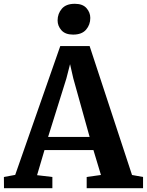

<svg xmlns="http://www.w3.org/2000/svg" viewBox="-34 -990 772 1010"><path d="M46 -70 283 -747.5H437.5L660.5 -69.5L718.5 -59V0H422V-59L497 -69.5L457.5 -200.5H200L161 -68.5L241.5 -59V0H-13L-13.5 -59ZM437.5 -269.5 351.5 -578 334.5 -652.5 315 -576.5 219 -269.5ZM350 -808Q309.5 -808 289.2 -830.8Q269 -853.5 269 -882.5Q269 -918 291.2 -944Q313.5 -970 359 -970H360Q401 -970 421 -947.2Q441 -924.5 441 -895.5Q441 -860 418.8 -834Q396.5 -808 351 -808Z"/></svg>

Font: Merriweather 20pt
Style: Bold
Weight: 700
Version: Version 2.100